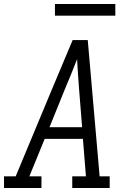

<svg xmlns="http://www.w3.org/2000/svg" viewBox="-33 -934 653 954"><path d="M-13 0V-58H45L225 -490L328 -735H403L462 -58H512V0H326V-58H394L379 -244H189L113 -58H173V0ZM375 -302 360 -490Q357 -528 354.5 -565.5Q352 -603 350 -640Q335 -602 320 -564.5Q305 -527 289 -490L213 -302ZM240 -856V-914H540V-856Z"/></svg>

Font: Iosevka Slab Light Extended
Style: Italic
Weight: 300
Width: 7
Italic angle: -9°
Monospace: yes
Designer: Belleve Invis
Foundry: Belleve Invis
Version: Version 11.1.0; ttfautohint (v1.8.3)